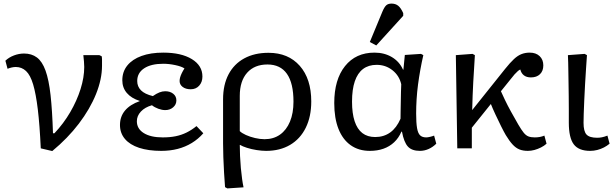

<svg xmlns="http://www.w3.org/2000/svg" viewBox="-20 -826 3427 1069"><path d="M271 15 207 0Q201 -130 190.5 -217Q180 -304 164.5 -356Q149 -408 125 -430.5Q101 -453 68 -453Q47 -453 22 -443L10 -488Q30 -507 58 -517.5Q86 -528 114 -528Q156 -528 185.5 -506Q215 -484 233.5 -433Q252 -382 261.5 -296.5Q271 -211 275 -84H283Q334 -138 371 -201.5Q408 -265 428.5 -330Q449 -395 449 -453Q449 -467 447.5 -484Q446 -501 444 -519H533L546 -513Q548 -505 548 -495.5Q548 -486 548 -460Q548 -385 514.5 -302Q481 -219 419 -137.5Q357 -56 271 15Z M878 14Q806 14 754.5 -3Q703 -20 675.5 -52.5Q648 -85 648 -130Q648 -177 676 -210.5Q704 -244 758 -263V-264Q711 -279 686 -308.5Q661 -338 661 -379Q661 -427 689 -461.5Q717 -496 768 -514.5Q819 -533 889 -533Q989 -533 1048 -497Q1107 -461 1107 -400Q1107 -369 1089 -349Q1071 -329 1042 -329Q1014 -329 997 -342Q980 -355 980 -375Q980 -385 983 -395.5Q986 -406 992 -418.5Q998 -431 1007 -445Q991 -456 956 -463.5Q921 -471 889 -471Q821 -471 782.5 -445.5Q744 -420 744 -375Q744 -344 765 -323Q786 -302 831 -291Q851 -305 867.5 -311.5Q884 -318 900 -318Q927 -318 944.5 -304Q962 -290 962 -267Q962 -244 944 -228.5Q926 -213 900 -213Q882 -213 861.5 -220.5Q841 -228 826 -240Q787 -229 764.5 -205Q742 -181 742 -151Q742 -109 780.5 -85Q819 -61 886 -61Q926 -61 958 -67.5Q990 -74 1018.5 -88Q1047 -102 1074 -124L1112 -84Q1084 -52 1048 -30Q1012 -8 969.5 3Q927 14 878 14Z M1246 223 1233 216Q1230 179 1227.5 135.5Q1225 92 1223.5 49.5Q1222 7 1222 -27V-273Q1222 -354 1252.5 -412Q1283 -470 1340 -501Q1397 -532 1475 -532Q1585 -532 1649 -459.5Q1713 -387 1713 -261Q1713 -177 1682.5 -115Q1652 -53 1595.5 -19.5Q1539 14 1462 14Q1438 14 1409 9.5Q1380 5 1355 -3Q1330 -11 1317 -19H1315Q1315 9 1316.5 42.5Q1318 76 1321 109.5Q1324 143 1328 171Q1332 199 1336 217ZM1453 -51Q1503 -51 1539 -76.5Q1575 -102 1594.5 -149Q1614 -196 1614 -260Q1614 -363 1577.5 -415Q1541 -467 1469 -467Q1397 -467 1356 -421Q1315 -375 1315 -292V-96Q1326 -85 1349 -74.5Q1372 -64 1400 -57.5Q1428 -51 1453 -51Z M2039 14Q1977 14 1932.5 -17.5Q1888 -49 1864.5 -108.5Q1841 -168 1841 -252Q1841 -383 1901 -458Q1961 -533 2065 -533Q2120 -533 2162 -508Q2204 -483 2224 -438H2226L2234 -520L2324 -526L2337 -519Q2328 -480 2320.5 -438.5Q2313 -397 2307.5 -355.5Q2302 -314 2299.5 -273Q2297 -232 2297 -194Q2297 -142 2302 -113Q2307 -84 2319 -72.5Q2331 -61 2353 -61Q2361 -61 2374 -64Q2387 -67 2397 -71L2409 -26Q2390 -7 2366.5 3.5Q2343 14 2318 14Q2273 14 2251 -10Q2229 -34 2218 -93H2215Q2200 -58 2174.5 -34Q2149 -10 2115 2Q2081 14 2039 14ZM2069 -63Q2117 -63 2152.5 -88.5Q2188 -114 2210 -165Q2210 -180 2210.5 -205Q2211 -230 2211.5 -259Q2212 -288 2212.5 -314Q2213 -340 2214 -357Q2203 -405 2165 -435Q2127 -465 2077 -465Q2032 -465 2001.5 -442Q1971 -419 1955.5 -373.5Q1940 -328 1940 -260Q1940 -195 1954.5 -151Q1969 -107 1997.5 -85Q2026 -63 2069 -63ZM2075 -573 2039 -592 2109 -761Q2120 -787 2130.5 -796.5Q2141 -806 2160 -806Q2182 -806 2197 -794Q2212 -782 2225 -753V-738Z M2919 14Q2892 14 2872 6Q2852 -2 2834 -21.5Q2816 -41 2796 -74Q2786 -91 2770 -123Q2754 -155 2738 -189.5Q2722 -224 2713 -247L2607 -115L2607 0H2526L2518 -519L2611 -526L2624 -519Q2622 -481 2619.5 -444Q2617 -407 2615 -370Q2613 -333 2611.5 -294Q2610 -255 2609 -213L2792 -442Q2820 -477 2841.5 -497Q2863 -517 2884 -525Q2905 -533 2929 -533Q2964 -533 2984.5 -513.5Q3005 -494 3005 -462Q3005 -431 2986.5 -413Q2968 -395 2936 -395Q2912 -395 2897 -406.5Q2882 -418 2877 -439Q2871 -437 2863 -430Q2855 -423 2845 -412Q2835 -401 2823 -385L2769 -318Q2777 -300 2791 -270.5Q2805 -241 2824.5 -205.5Q2844 -170 2866 -132Q2883 -103 2895.5 -87.5Q2908 -72 2922 -66.5Q2936 -61 2957 -61Q2973 -61 2986 -63.5Q2999 -66 3011 -71L3023 -26Q3010 -14 2992 -5Q2974 4 2955.5 9Q2937 14 2919 14Z M3266 14Q3202 14 3174.5 -22.5Q3147 -59 3147 -143Q3147 -180 3147 -217Q3147 -254 3146.5 -290Q3146 -326 3145.5 -359.5Q3145 -393 3144.5 -423Q3144 -453 3143.5 -477.5Q3143 -502 3142 -519L3235 -526L3248 -519Q3246 -488 3243 -445.5Q3240 -403 3237.5 -357Q3235 -311 3233 -268Q3231 -225 3230 -192Q3229 -159 3229 -142Q3229 -95 3245.5 -77Q3262 -59 3305 -59Q3318 -59 3331 -61.5Q3344 -64 3362 -71L3374 -26Q3360 -14 3342.5 -5Q3325 4 3305.5 9Q3286 14 3266 14Z"/></svg>

Font: Literata Variable Black
Style: Regular
Weight: 900
Designer: Latin by Veronika Burian and Jose Scaglione. Greek by Irene Vlachou. Cyrillic by Vera Evstafieva.
Foundry: TypeTogether
Version: Version 3.021